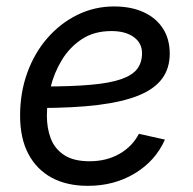

<svg xmlns="http://www.w3.org/2000/svg" viewBox="-20 -571 605 602"><path d="M255.4 11.7Q189.5 11.7 142.1 -13.9Q94.7 -39.6 68.8 -88.6Q43 -137.7 43 -208.5Q43 -280.3 65.4 -342.5Q87.9 -404.8 128.4 -451.4Q168.9 -498 222.7 -524.4Q276.4 -550.8 337.9 -550.8Q390.6 -550.8 429.9 -533Q469.2 -515.1 490.7 -481.9Q512.2 -448.7 512.2 -402.8Q512.2 -356.9 488.3 -324.5Q464.4 -292 414.6 -271.7Q364.7 -251.5 287.6 -241.9Q210.4 -232.4 104 -232.4L115.7 -299.8Q205.1 -299.8 264.9 -305.2Q324.7 -310.5 359.9 -322.8Q395 -335 410.2 -355Q425.3 -375 425.3 -404.3Q425.3 -436 399.4 -454.8Q373.5 -473.6 329.6 -473.6Q274.9 -473.6 236.6 -448.2Q198.2 -422.9 173.8 -382.6Q149.4 -342.3 138.2 -296.1Q127 -250 127 -208Q127 -168.5 139.4 -136.2Q151.9 -104 181.4 -84.7Q210.9 -65.4 260.7 -65.4Q314 -65.4 354.5 -88.6Q395 -111.8 415.5 -151.4L497.1 -133.3Q467.8 -66.9 403.1 -27.6Q338.4 11.7 255.4 11.7Z"/></svg>

Font: Inter 18pt
Style: Italic
Weight: 400
Italic angle: -9.3988°
Designer: Rasmus Andersson
Foundry: rsms
Version: Version 4.001;git-66647c0bb